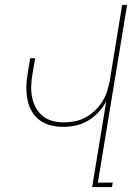

<svg xmlns="http://www.w3.org/2000/svg" viewBox="-20 -755 540 775"><path d="M352 0 409 -347Q397 -323 378 -302.5Q359 -282 335.5 -268Q312 -254 286 -248.5Q260 -243 234 -243Q208 -243 183 -249.5Q158 -256 138.5 -271Q119 -286 107 -308Q95 -330 90.5 -355Q86 -380 86.5 -406.5Q87 -433 92 -459L102 -520H122L111 -456Q107 -432 106 -408.5Q105 -385 109.5 -362.5Q114 -340 124.5 -320.5Q135 -301 152 -287Q169 -273 191.5 -267Q214 -261 238 -261Q260 -261 282.5 -265.5Q305 -270 326 -281.5Q347 -293 364.5 -310Q382 -327 394.5 -347.5Q407 -368 413.5 -390Q420 -412 424 -435L473 -735H493L375 -18H435L432 0Z"/></svg>

Font: Iosevka Term Curly Thin
Style: Italic
Weight: 100
Italic angle: -9°
Designer: Belleve Invis
Foundry: Belleve Invis
Version: Version 32.3.0